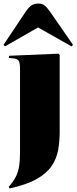

<svg xmlns="http://www.w3.org/2000/svg" viewBox="-39 -834 432 1084"><path d="M15 230 10 221Q37 191 50.5 163.5Q64 136 69 104.5Q74 73 74 31V-447Q74 -476 67.5 -489Q61 -502 38 -504L11 -507L12 -519L291 -531L298 -523V-90Q298 -35 289 14Q280 63 252 104Q224 145 167.5 177Q111 209 15 230ZM-11 -572 -19 -581 106 -768Q125 -796 141.5 -805Q158 -814 177 -814Q199 -814 212.5 -803.5Q226 -793 245 -766L373 -581L365 -572L176 -679Z"/></svg>

Font: Literata 72pt Black
Style: Regular
Weight: 900
Designer: Latin by Veronika Burian and Jose Scaglione. Greek by Irene Vlachou. Cyrillic by Vera Evstafieva.
Foundry: TypeTogether
Version: Version 3.002